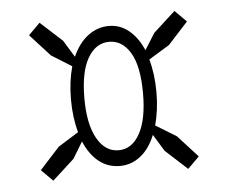

<svg xmlns="http://www.w3.org/2000/svg" viewBox="-39 -619 592 499"><g transform="rotate(-5 257.5 -370.0)"><path d="M51 -194 103 -251 156 -284Q145 -323 145 -370Q145 -417 156 -456L103 -489L51 -546L81 -576L138 -524L165 -480Q180 -514 204.5 -533Q229 -552 260 -552Q289 -552 312 -533Q335 -514 349 -481L376 -524L433 -576L463 -546L411 -489L357 -456Q368 -417 368 -370Q368 -323 357 -284L411 -251L463 -194L433 -164L376 -216L349 -260Q335 -225 311 -206Q287 -187 257 -187Q226 -187 202.5 -205.5Q179 -224 164 -259L138 -216L81 -164ZM180 -370Q180 -303 201 -265.5Q222 -228 257 -228Q292 -228 312.5 -265Q333 -302 333 -370Q333 -441 312 -476Q291 -511 257 -511Q222 -511 201 -475Q180 -439 180 -370Z"/></g></svg>

Font: Encode Sans Compressed
Style: Thin
Weight: 100
Designer: Pablo Impallari, Andres Torresi
Foundry: Pablo Impallari, Andres Torresi
Version: Version 1.000; ttfautohint (v1.00) -l 8 -r 50 -G 200 -x 14 -